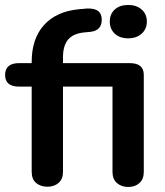

<svg xmlns="http://www.w3.org/2000/svg" viewBox="-27 -741 658 767"><path d="M547.4 -441.9V-54.2Q547.4 -25.4 530 -9.8Q512.7 5.9 485.6 5.9Q458.5 5.9 440.4 -9.5Q422.4 -24.9 422.4 -54.2V-395H224.6V-54.2Q224.6 -25.4 207 -10.3Q189.5 4.9 162.4 4.9Q135.3 4.9 117.4 -10Q99.6 -24.9 99.6 -54.2V-395H49.3Q-6.8 -395 -6.6 -441.9Q-6.3 -488.8 49.3 -488.8H99.6V-494.1Q99.6 -586.9 149.2 -641.4Q198.7 -695.8 288.6 -704.1L311.5 -706.1Q316.4 -707 326.7 -707Q379.9 -707 379.4 -662.1Q379.4 -619.1 334.5 -613.8L312.5 -611.8Q266.6 -607.9 245.6 -583.5Q224.6 -559.1 224.6 -512.2V-488.8H491.7Q547.4 -488.8 547.4 -441.9ZM431.6 -606.4Q411.6 -625 411.6 -655Q411.6 -685.1 431.6 -703.1Q451.7 -721.2 484.9 -721.2Q518.1 -721.2 538.8 -703.1Q559.6 -685.1 559.6 -655Q559.6 -625 538.8 -606.4Q518.1 -587.9 484.9 -587.9Q451.7 -587.9 431.6 -606.4Z"/></svg>

Font: Nunito-Bold
Style: Bold
Weight: 700
Designer: Vernon Adams
Foundry: newtypography
Version: Version 3.000